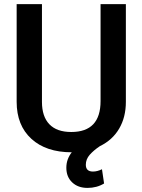

<svg xmlns="http://www.w3.org/2000/svg" viewBox="-20 -731 692 934"><path d="M592.3 -710.9H469.2V-239.3Q469.2 -88.9 326.7 -88.9Q256.3 -88.9 220.2 -126.5Q184.1 -164.1 184.1 -235.4V-710.9H61V-235.8Q61 -121.1 132.6 -55.7Q204.1 9.8 329.1 9.8Q302.7 43.5 302.7 85Q302.7 129.4 331.1 156.2Q359.4 183.1 405.8 183.1Q450.7 183.1 486.3 161.6L476.1 92.3Q453.6 103.5 432.1 103.5Q397.5 103.5 397.5 70.3Q397.5 43.5 416.7 21.7Q436 0 465.8 -20Q527.3 -49.8 559.8 -105.5Q592.3 -161.1 592.3 -235.4Z"/></svg>

Font: FAU Chimera Medium
Style: Regular
Weight: 500
Version: Version 1.002;hotconv 1.0.117;makeotfexe 2.5.65602